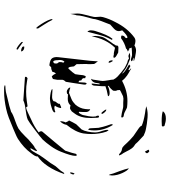

<svg xmlns="http://www.w3.org/2000/svg" viewBox="35 -778 848 959"><g transform="rotate(-90 459.5 -298.0)"><path d="M77 -404Q85 -419 99 -433Q101 -436 105.5 -440.5Q110 -445 112 -449Q121 -466 148 -501L164 -524Q168 -530 174 -542Q186 -564 191 -568L197 -571L199 -569Q196 -563 192.5 -557Q189 -551 187 -547L185 -539Q185 -538 187 -538Q189 -538 195 -543.5Q201 -549 202 -549Q205 -549 216.5 -558Q228 -567 234 -573Q239 -576 259 -597Q283 -621 297 -630Q311 -638 334 -646Q370 -658 381 -667Q407 -676 448 -685L480 -693L496 -695Q514 -695 514 -698Q514 -699 509 -700.5Q504 -702 497 -702H480Q444 -702 397 -692Q374 -687 351.5 -678.5Q329 -670 296 -656Q287 -652 271.5 -645.5Q256 -639 246 -633Q201 -604 175 -568Q167 -558 162 -549.5Q157 -541 158 -534Q132 -517 109 -482.5Q86 -448 70 -401ZM700 -629Q698 -630 694.5 -632Q691 -634 692 -638L695 -640Q699 -639 704.5 -635.5Q710 -632 714 -629Q723 -622 727.5 -617Q732 -612 729 -608Q728 -609 700 -629ZM688 -617Q695 -617 705 -611Q709 -605 706 -601Q687 -601 682 -616ZM182 -419Q192 -444 209.5 -468.5Q227 -493 242 -509Q250 -517 291.5 -548.5Q333 -580 342 -584Q351 -588 366 -590.5Q381 -593 387 -594Q423 -598 438 -606Q448 -606 552 -598Q556 -598 556 -594Q556 -589 549 -585L531 -588Q510 -592 482 -592Q459 -592 437 -589Q419 -587 410 -585H409Q407 -585 405.5 -589Q404 -593 401 -592Q392 -590 380 -584.5Q368 -579 364 -577Q351 -570 343 -567Q306 -551 278 -529Q282 -526 283.5 -520.5Q285 -515 282 -511Q231 -451 187 -397Q174 -359 171 -343Q167 -339 165 -339Q161 -339 161 -346Q161 -367 182 -419ZM797 -533Q801 -527 817.5 -501Q834 -475 838 -465Q839 -464 843 -459Q845 -465 843 -470Q834 -497 807 -534Q805 -535 799 -543ZM525 -357Q530 -390 531 -394Q541 -404 541 -412V-437L543 -448L545 -458L557 -464Q567 -457 572 -443Q578 -449 579 -454Q580 -459 581 -461Q592 -467 604 -467Q606 -469 608.5 -472Q611 -475 613 -476Q642 -473 649 -461.5Q656 -450 654 -432L636 -274Q636 -265 634.5 -254Q633 -243 633 -233Q632 -236 626.5 -242.5Q621 -249 620 -253L619 -273Q619 -287 620 -290L619 -340L608 -353Q607 -358 606 -368Q605 -378 599 -382Q595 -379 590.5 -374Q586 -369 583 -365Q581 -364 576 -356.5Q571 -349 569 -347Q568 -339 566 -327Q564 -315 564 -308Q564 -306 562 -301.5Q560 -297 559 -294Q557 -295 554 -295.5Q551 -296 549 -297V-307L544 -314H542Q538 -314 537.5 -319Q537 -324 537 -326Q536 -327 534 -328Q532 -329 529 -331Q529 -319 527 -299Q526 -290 522 -290Q520 -290 518 -293.5Q516 -297 517 -303ZM400 -418Q400 -417 402 -417Q405 -417 411 -420Q417 -423 421 -424V-427V-429Q421 -431 426 -438Q432 -444 433 -449Q434 -454 434 -455Q444 -464 463 -462H467Q472 -462 480.5 -461Q489 -460 495 -461Q493 -466 478.5 -469Q464 -472 450 -473Q427 -473 403 -465Q400 -464 392.5 -461.5Q385 -459 381 -455Q379 -454 378.5 -451Q378 -448 380 -446Q382 -447 389 -449Q396 -451 402 -451Q407 -451 412 -448Q407 -443 403.5 -433Q400 -423 400 -419ZM622 -442Q622 -435 627 -431Q631 -426 629 -415Q629 -414 627.5 -410.5Q626 -407 628 -403L632 -401Q640 -410 640 -424Q640 -431 639 -435Q639 -453 632 -457Q624 -455 623 -450ZM270 -266Q270 -226 282 -191Q283 -190 285 -186Q287 -182 288 -181Q291 -181 291 -187Q291 -195 286.5 -209Q282 -223 281 -226Q278 -237 278 -248Q278 -264 282 -283.5Q286 -303 293 -315Q317 -339 319 -342Q329 -359 338 -378Q335 -379 332 -386Q329 -393 328 -395Q334 -405 334 -423Q319 -409 316 -390Q280 -346 273 -306Q270 -285 270 -266ZM350 -269Q350 -320 372 -349L383 -364Q395 -373 399 -373L411 -371L413 -370Q424 -384 446 -384L469 -383Q469 -387 474 -388Q479 -389 480 -389H482Q488 -389 495.5 -383Q503 -377 502 -371Q490 -376 476 -378L446 -366Q438 -363 430 -357L417 -346Q398 -324 395 -297Q393 -281 394 -272Q382 -276 380 -291V-306Q380 -320 381 -328L379 -329Q373 -329 365 -309Q357 -277 357 -257Q357 -248 358 -244Q360 -242 361 -238.5Q362 -235 362 -233Q362 -228 357 -228Q353 -228 352 -232Q351 -236 351 -248Q350 -255 350 -269ZM68 -357Q68 -362 75 -373L79 -370Q77 -356 72 -350Q68 -354 68 -357ZM639 -60 652 -57Q651 -56 646 -55H636Q635 -55 635 -54.5Q635 -54 636 -53Q653 -47 676 -44Q680 -43 687 -43Q701 -43 712 -51Q725 -46 734 -46Q745 -46 753 -52Q800 -87 830 -148Q845 -176 854 -208Q856 -216 856 -220Q856 -226 855 -236Q854 -246 855 -253Q859 -273 862 -282Q872 -318 872 -336Q872 -349 870 -371Q869 -366 867 -355Q865 -344 863 -340Q863 -327 858 -306Q853 -285 851 -279Q850 -274 848 -268.5Q846 -263 845 -257Q845 -242 825 -193L817 -172Q812 -167 803 -159.5Q794 -152 789 -145Q784 -138 784 -129Q784 -124 788 -112Q762 -86 753 -86Q749 -86 749 -93Q749 -94 751.5 -96Q754 -98 754 -99Q757 -99 759.5 -104Q762 -109 762 -114Q762 -118 749 -118Q725 -100 697 -93L694 -89Q692 -88 687 -87.5Q682 -87 681 -86Q683 -86 687 -85Q691 -84 692 -83Q690 -80 686 -81Q683 -81 684 -79Q692 -77 698 -77Q698 -73 702 -65Q682 -63 664 -63Q661 -63 646 -68Q645 -69 642 -69Q639 -69 634 -66Q633 -65 635 -63Q637 -61 639 -60ZM746 -161Q766 -185 785 -248Q786 -252 787 -257Q788 -262 788 -269Q788 -279 781 -286Q776 -268 773 -255Q765 -223 758.5 -204Q752 -185 741 -165Q739 -163 742 -162Q745 -161 746 -161ZM288 -251Q288 -202 316 -158Q321 -165 318 -171Q316 -177 311 -191.5Q306 -206 301 -231Q299 -264 299 -268V-270Q299 -275 296.5 -278.5Q294 -282 291 -281Q288 -266 288 -251ZM356 -117Q360 -117 375 -114Q382 -113 392 -110Q402 -107 409 -107H426L447 -106Q451 -106 459 -108Q464 -111 475.5 -116Q487 -121 490 -124Q490 -139 486 -142V-151Q486 -158 488 -159Q491 -162 494 -166Q497 -170 500 -172L511 -180L510 -184Q492 -175 475 -175Q468 -175 463.5 -177Q459 -179 459 -183Q492 -189 509 -196V-214L512 -254Q514 -262 518.5 -264.5Q523 -267 522 -259L518 -225H522Q524 -231 524.5 -237.5Q525 -244 527 -250Q533 -265 546 -268Q541 -261 539 -239Q535 -215 535 -209Q535 -202 539 -178Q540 -173 541 -167.5Q542 -162 542 -156Q548 -144 557.5 -135Q567 -126 578 -117Q589 -108 596 -103Q599 -100 610.5 -94.5Q622 -89 626 -87Q640 -84 642 -82Q644 -79 647.5 -78.5Q651 -78 653 -80Q655 -81 659 -81Q663 -81 669 -78L676 -74Q661 -71 644 -73Q635 -76 628 -79.5Q621 -83 615 -85Q593 -95 579 -108L574 -111Q573 -112 571 -112Q579 -101 592 -93Q596 -90 617 -78Q617 -76 616 -75.5Q615 -75 614 -75L610 -71Q605 -73 592 -81Q589 -78 588 -78L597 -69Q598 -68 597.5 -67.5Q597 -67 595 -68L587 -73Q582 -76 575.5 -79.5Q569 -83 562 -88Q546 -100 540 -108L536 -113Q486 -86 435 -86Q419 -86 403 -88Q397 -90 386 -96Q375 -102 370 -103L359 -105Q356 -106 354 -109Q352 -112 352 -114Q353 -115 354 -115.5Q355 -116 356 -117ZM657 -156Q662 -156 665 -154Q675 -155 701 -148Q745 -193 758 -265Q758 -261 759 -256Q760 -251 760 -246Q760 -238 758.5 -228.5Q757 -219 755 -212Q751 -199 730 -170Q721 -159 712 -143Q713 -136 710 -133.5Q707 -131 701 -131L678 -132Q676 -132 670 -136Q664 -140 661 -141Q651 -147 651 -153Q651 -156 657 -156ZM377 -215Q378 -214 384.5 -206Q391 -198 393 -192Q387 -191 380.5 -197.5Q374 -204 370 -213Q371 -215 373 -215.5Q375 -216 377 -215ZM639 -161Q637 -161 635.5 -160.5Q634 -160 633 -161Q626 -172 626 -180Q632 -180 634.5 -176.5Q637 -173 639 -161ZM73 -157Q69 -175 65 -179Q63 -169 63 -163Q63 -138 75.5 -111Q88 -84 99 -79Q94 -100 84.5 -126Q75 -152 73 -157ZM246 -20Q228 -36 220 -46Q206 -54 198 -65Q190 -76 183 -91Q174 -109 168 -116Q167 -119 165 -122.5Q163 -126 163.5 -127.5Q164 -129 170 -127Q180 -117 187 -115Q199 -113 204 -110Q211 -105 227 -87Q240 -73 260 -56Q268 -50 280.5 -42Q293 -34 301.5 -27.5Q310 -21 311 -15Q332 -5 375 2Q381 3 389.5 4Q398 5 409 8Q389 15 367 15Q353 15 339 13Q325 11 321 11Q317 10 298.5 7Q280 4 262 -5ZM177 17Q181 23 184 23Q188 23 192 19Q190 14 187 10Q184 6 182 1Q176 6 174.5 9.5Q173 13 177 17ZM347 106Q332 106 311 99Q308 96 308 91Q308 86 311 86Q317 85 334 85Q370 85 384 91Q374 106 347 106Z"/></g></svg>

Font: BM Euljiro oraeorae
Style: Regular
Weight: 400
Designer: Bongjin Kim; Bomjun Kim; Myungsoo Han; Hyesun Chae; Mikyoung Jeong; Wujin Sim; Minjae Kang; Suwha Jang;
Foundry: Sandoll Inc.
Version: Version 1.000;hotconv 1.0.109;makeexe 2.5.65596